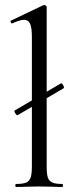

<svg xmlns="http://www.w3.org/2000/svg" viewBox="-20 -745 302 765"><path d="M49 -286Q45 -286 40 -295Q35 -304 39 -305L223 -413H224Q228 -413 232.5 -404Q237 -395 233 -393L50 -286ZM44 -12Q71 -12 84 -17.5Q97 -23 102 -37.5Q107 -52 107 -81V-598Q107 -634 100 -650Q93 -666 75 -666Q60 -666 29 -652H27Q24 -652 22.5 -657Q21 -662 24 -663L152 -724Q154 -725 157 -725Q160 -725 163 -722.5Q166 -720 166 -717V-81Q166 -52 170.5 -38Q175 -24 188 -18Q201 -12 228 -12Q231 -12 231 -6Q231 0 228 0Q206 0 192 -1L136 -2L82 -1Q68 0 44 0Q41 0 41 -6Q41 -12 44 -12Z"/></svg>

Font: Cormorant Infant
Style: Regular
Weight: 400
Designer: Christian Thalmann (Catharsis Fonts)
Foundry: Catharsis Fonts
Version: Version 4.000